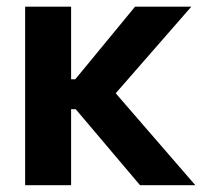

<svg xmlns="http://www.w3.org/2000/svg" viewBox="-20 -543 595 563"><path d="M53.7 -523.4H188.5V-310.5H200.7L376 -523.4H541L319.3 -269.5L552.7 0H390.6L202.1 -222.7H188.5V0H53.7Z"/></svg>

Font: Reddit Sans Chocolate
Style: Bold
Weight: 700
Designer: Stephen Hutchings
Foundry: Reddit
Version: Version 1.011